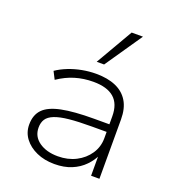

<svg xmlns="http://www.w3.org/2000/svg" viewBox="-137 -860 883 974"><g transform="rotate(20 304.0 -372.5)"><path d="M266 8Q212 8 169.5 -11Q127 -30 102.5 -62.5Q78 -95 78 -137Q78 -189 107.5 -219.5Q137 -250 203 -263.5Q269 -277 378 -277H473V-236H381Q307 -236 258.5 -231Q210 -226 181 -214.5Q152 -203 140 -184.5Q128 -166 128 -139Q128 -91 167.5 -63Q207 -35 269 -35Q323 -35 366 -57Q409 -79 434.5 -117Q460 -155 460 -202V-320Q460 -387 422.5 -419.5Q385 -452 311 -452Q259 -452 212.5 -438Q166 -424 122 -394L101 -435Q129 -454 163.5 -467.5Q198 -481 235.5 -488Q273 -495 310 -495Q372 -495 416 -476Q460 -457 483.5 -418.5Q507 -380 507 -320V0H462V-117H469Q454 -83 426 -54Q398 -25 358 -8.5Q318 8 266 8ZM291 -553 407 -753H468L331 -553Z"/></g></svg>

Font: Nunito Sans 10pt SemiExpanded ExtraLight
Style: Regular
Weight: 250
Width: 6
Designer: Vernon Adams
Foundry: Vernon Adams
Version: Version 3.101;gftools[0.9.27]